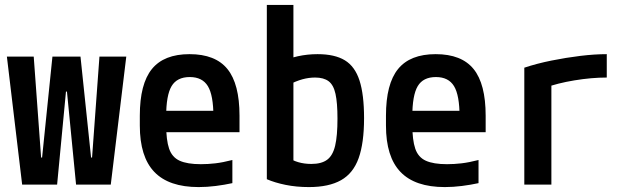

<svg xmlns="http://www.w3.org/2000/svg" viewBox="-20 -750 2540 780"><path d="M70 0 8 -520H117L147 -110H151L193 -520H307L350 -110H354L384 -520H493L430 0H289L252 -378H248L212 0Z M787 10Q666 10 607 -51.5Q548 -113 548 -240V-280Q548 -409 597 -469.5Q646 -530 750 -530Q855 -530 904 -469.5Q953 -409 953 -280V-213H601V-300H868L847 -271V-276Q847 -363 824.5 -400Q802 -437 751 -437Q699 -437 677 -400Q655 -363 655 -276V-245Q655 -181 667 -146Q679 -111 710 -97Q741 -83 796 -83Q825 -83 855 -86.5Q885 -90 924 -100V-6Q892 1 856.5 5.5Q821 10 787 10Z M1235 10Q1184 10 1140 1Q1096 -8 1064 -22V-730H1172V-59L1148 -112Q1188 -84 1245 -84Q1286 -84 1309 -101Q1332 -118 1341.5 -158Q1351 -198 1351 -268Q1351 -332 1343 -368.5Q1335 -405 1315 -420Q1295 -435 1260 -435Q1235 -435 1209 -428Q1183 -421 1150 -404L1118 -495Q1151 -513 1190 -521.5Q1229 -530 1270 -530Q1340 -530 1381 -505Q1422 -480 1440.5 -423Q1459 -366 1459 -270Q1459 -169 1437 -107.5Q1415 -46 1365.5 -18Q1316 10 1235 10Z M1787 10Q1666 10 1607 -51.5Q1548 -113 1548 -240V-280Q1548 -409 1597 -469.5Q1646 -530 1750 -530Q1855 -530 1904 -469.5Q1953 -409 1953 -280V-213H1601V-300H1868L1847 -271V-276Q1847 -363 1824.5 -400Q1802 -437 1751 -437Q1699 -437 1677 -400Q1655 -363 1655 -276V-245Q1655 -181 1667 -146Q1679 -111 1710 -97Q1741 -83 1796 -83Q1825 -83 1855 -86.5Q1885 -90 1924 -100V-6Q1892 1 1856.5 5.5Q1821 10 1787 10Z M2110 -475Q2161 -492 2220.5 -504Q2280 -516 2338 -523Q2396 -530 2445 -530V-435Q2383 -435 2313.5 -423.5Q2244 -412 2193 -393L2220 -444V0H2110Z"/></svg>

Font: M PLUS 1 Code Medium
Style: Regular
Weight: 500
Designer: Coji Morishita
Foundry: UNDERFOREST DESIGN
Version: Version 1.002